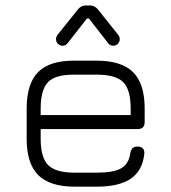

<svg xmlns="http://www.w3.org/2000/svg" viewBox="-20 -700 642 720"><path d="M132.5 -216V-179.5Q132.5 -109 160.8 -80.8Q189 -52.5 260.5 -52.5H342.5Q405.5 -52.5 434.2 -68.8Q463 -85 468.5 -125Q470.5 -137.5 476.8 -144Q483 -150.5 496 -150.5Q509 -150.5 515.8 -143.2Q522.5 -136 521 -123Q514.5 -60 470.5 -30Q426.5 0 342.5 0H260.5Q167 0 123.5 -43.2Q80 -86.5 80 -179.5V-292.5Q80 -387 123.5 -430.2Q167 -473.5 260.5 -472.5H342.5Q436 -472.5 479.2 -429.2Q522.5 -386 522.5 -292.5V-242.5Q522.5 -216 496.5 -216ZM260.5 -420Q189 -421 160.8 -392.8Q132.5 -364.5 132.5 -292.5V-268.5H470V-292.5Q470 -364 442 -392Q414 -420 342.5 -420ZM214.5 -528.5Q204.5 -528.5 197.2 -535.8Q190 -543 190 -553Q190 -558 191.5 -561.8Q193 -565.5 195.5 -569L272.5 -665Q284 -679.5 302 -679.5H317Q335 -679.5 347 -665L423.5 -569Q426 -565.5 427.5 -561.8Q429 -558 429 -553Q429 -543 422 -535.8Q415 -528.5 404.5 -528.5Q392 -528.5 385.5 -538L313.5 -630.5H306L233.5 -538Q226.5 -528.5 214.5 -528.5Z"/></svg>

Font: Jura Light
Style: Regular
Weight: 400
Version: Version 5.106